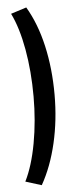

<svg xmlns="http://www.w3.org/2000/svg" viewBox="-56 -737 331 847"><g transform="rotate(-5 110.0 -313.5)"><path d="M92 -313Q92 -425 74.5 -522.5Q57 -620 25 -685L94 -707Q139 -631 162 -530Q185 -429 185 -313Q185 -201 161.5 -99.5Q138 2 94 80L23 58Q56 -8 74 -106.5Q92 -205 92 -313Z"/></g></svg>

Font: Blinker SemiBold
Style: Regular
Weight: 600
Designer: Juergen Huber
Foundry: supertype
Version: Version 1.015;PS 1.15;hotconv 1.0.88;makeotf.lib2.5.647800